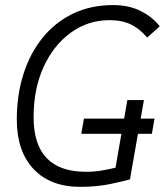

<svg xmlns="http://www.w3.org/2000/svg" viewBox="-20 -723 646 753"><path d="M294.9 9.8Q177.2 9.8 111.6 -60.1Q45.9 -129.9 45.9 -253.9Q45.9 -350.6 72 -432.6Q98.1 -514.6 147.5 -575.4Q196.8 -636.2 266.6 -669.7Q336.4 -703.1 423.3 -703.1Q485.4 -703.1 531.7 -679.9Q578.1 -656.7 606.4 -619.6L557.1 -575.7Q528.3 -609.9 493.4 -627Q458.5 -644 410.2 -644Q325.7 -644 258.1 -595.2Q190.4 -546.4 151.1 -460.7Q111.8 -375 111.8 -263.2Q111.8 -49.3 317.4 -49.3Q351.1 -49.3 380.1 -54.4Q409.2 -59.6 433.1 -65.4L456.1 -198.2H298.8L309.1 -257.8H466.8L479.5 -330.6H544.4L531.7 -257.8H585.9L575.7 -198.2H521L489.7 -19.5Q468.3 -13.2 414.6 -1.7Q360.8 9.8 294.9 9.8Z"/></svg>

Font: Cascadia Code Light
Style: Italic
Weight: 300
Italic angle: -10°
Monospace: yes
Designer: Aaron Bell
Foundry: Saja Typeworks
Version: Version 2404.023; ttfautohint (v1.8.4)